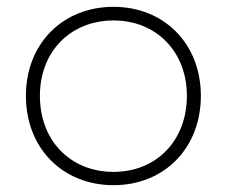

<svg xmlns="http://www.w3.org/2000/svg" viewBox="-20 -542 665 563"><path d="M313 -522C164 -522 56 -414 56 -261C56 -107 164 1 313 1C461 1 569 -107 569 -261C569 -414 461 -522 313 -522ZM313 -482C438 -482 528 -391 528 -261C528 -129 438 -38 313 -38C187 -38 97 -129 97 -261C97 -391 187 -482 313 -482Z"/></svg>

Font: Montserrat arm ExtraLight
Style: Regular
Weight: 275
Designer: Julieta Ulanovsky
Foundry: Julieta Ulanovsky
Version: Version 6.000;PS 006.000;hotconv 1.0.88;makeotf.lib2.5.64775